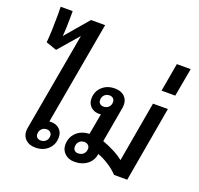

<svg xmlns="http://www.w3.org/2000/svg" viewBox="-166 -1188 1433 1382"><g transform="rotate(20 550.5 -497.5)"><path d="M377 -117Q377 -61 339.5 -25.5Q302 10 243 10Q196 10 168.5 -15Q141 -40 141 -81Q141 -87 143 -103L277 -857L143 -702L61 -730Q69 -821 69 -945L68 -1005H160V-970Q160 -871 154 -812L306 -990H414L274 -201Q279 -202 288 -202Q328 -202 352.5 -178.5Q377 -155 377 -117ZM316 -105Q316 -121 305 -131.5Q294 -142 277 -142Q253 -142 238 -126.5Q223 -111 223 -87Q223 -71 233.5 -61Q244 -51 261 -51Q285 -51 300.5 -66Q316 -81 316 -105Z M1045 -577 944 1H843Q811 -33 768.5 -60Q726 -87 685 -102Q679 -52 639.5 -21Q600 10 541 10Q497 10 468 -16.5Q439 -43 439 -83Q439 -141 477 -177.5Q515 -214 576 -216L605 -376Q601 -375 591 -375Q552 -375 527 -398.5Q502 -422 502 -459Q502 -515 540 -550.5Q578 -586 637 -586Q683 -586 710 -561.5Q737 -537 737 -496Q737 -489 735 -473L687 -201Q732 -185 776.5 -162Q821 -139 850 -115L931 -577ZM657 -489Q657 -505 646 -515.5Q635 -526 618 -526Q594 -526 579 -510.5Q564 -495 564 -471Q564 -455 574.5 -445Q585 -435 602 -435Q627 -435 642 -450Q657 -465 657 -489ZM603 -112Q603 -128 591.5 -138.5Q580 -149 563 -149Q538 -149 523 -133.5Q508 -118 508 -93Q508 -76 518.5 -66Q529 -56 546 -56Q571 -56 587 -71.5Q603 -87 603 -112Z M995 -903H1101L1062 -686H957Z"/></g></svg>

Font: Sarabun SemiBold
Style: Italic
Weight: 600
Italic angle: -10°
Designer: Suppakit Chalermlarp | Katatrad Co.,Ltd.
Foundry: Cadson Demak Co.,Ltd.
Version: Version 1.000; ttfautohint (v1.6)